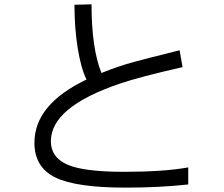

<svg xmlns="http://www.w3.org/2000/svg" viewBox="-20 -814 1040 890"><path d="M139.6 -152.3Q139.6 -330.1 380.9 -445.3Q355.5 -497.1 340.3 -590.3Q325.2 -683.6 325.2 -792L404.3 -793.9Q404.3 -589.8 450.2 -475.6Q529.3 -507.8 602.5 -527.3Q675.8 -546.9 735.4 -561.5Q794.9 -576.2 812.5 -581.1L826.2 -502.9Q625 -457 537.1 -426.8Q215.8 -318.4 215.8 -159.2Q215.8 -85 291.5 -51.3Q367.2 -17.6 554.2 -17.6Q741.2 -17.6 852.5 -38.1V41Q722.7 55.7 560.5 55.7Q332 55.7 235.8 8.3Q139.6 -39.1 139.6 -152.3Z"/></svg>

Font: GenEi M Gothic v2 Regular
Style: Regular
Weight: 400
Version: Version 2.0